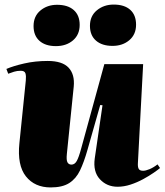

<svg xmlns="http://www.w3.org/2000/svg" viewBox="-20 -804 721 841"><path d="M8 -502Q38 -515 86 -526Q134 -537 189 -537Q253 -537 280.5 -507.5Q308 -478 303 -425L273 -131Q270 -103 275.5 -93Q281 -83 293 -83Q307 -83 316 -98.5Q325 -114 336 -155L437 -523H607L584 -89Q583 -73 587.5 -64.5Q592 -56 607 -56Q618 -56 635 -63Q652 -70 670 -84L681 -68Q673 -61 653.5 -47.5Q634 -34 607.5 -19.5Q581 -5 552 4.5Q523 14 495 14Q448 14 417.5 -19Q387 -52 395 -110L429 -343L419 -344L363 -147Q348 -94 330.5 -57.5Q313 -21 283 -2Q253 17 202 17Q132 17 93.5 -31.5Q55 -80 65 -177L93 -451Q95 -471 91.5 -482.5Q88 -494 71 -494Q55 -494 42 -490Q29 -486 16 -481ZM374 -691Q374 -734 404.5 -759Q435 -784 478 -784Q525 -784 550.5 -761Q576 -738 576 -696Q576 -653 546.5 -628Q517 -603 473 -603Q427 -603 400.5 -626Q374 -649 374 -691ZM127 -690Q127 -733 157 -758Q187 -783 230 -783Q277 -783 303 -760Q329 -737 329 -695Q329 -652 299.5 -627Q270 -602 225 -602Q179 -602 153 -625Q127 -648 127 -690Z"/></svg>

Font: Literata 72pt Black
Style: Italic
Weight: 900
Italic angle: -2°
Designer: Latin by Veronika Burian and Jose Scaglione. Greek by Irene Vlachou. Cyrillic by Vera Evstafieva
Foundry: TypeTogether
Version: Version 3.002